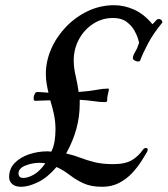

<svg xmlns="http://www.w3.org/2000/svg" viewBox="-20 -704 643 737"><path d="M383 -312Q364 -312 341 -315.5Q318 -319 286 -321V-305Q286 -208 234 -115Q264 -108 288.5 -98.5Q313 -89 342.5 -81.5Q372 -74 415 -74Q462 -74 487.5 -90Q513 -106 529 -130Q534 -136 540 -136Q547 -136 547 -129Q547 -128 545 -122Q536 -106 521.5 -83.5Q507 -61 486.5 -39Q466 -17 437.5 -2Q409 13 372 13Q329 13 300 -0.5Q271 -14 248 -32Q225 -50 197 -63Q162 -22 125.5 -4.5Q89 13 61 13Q39 13 27 2.5Q15 -8 15 -24Q15 -57 37 -79Q59 -101 92.5 -112Q126 -123 160 -123Q162 -123 164.5 -123Q167 -123 177 -122Q186 -140 189.5 -162Q193 -184 193 -207Q193 -238 187 -265.5Q181 -293 173 -319Q157 -319 143 -318Q129 -317 115 -317Q109 -317 109 -327Q109 -335 113 -343Q117 -351 124 -351Q133 -351 142.5 -350Q152 -349 166 -348Q162 -365 159 -383Q156 -401 156 -420Q156 -469 176.5 -516Q197 -563 233.5 -601Q270 -639 317.5 -661.5Q365 -684 418 -684Q457 -684 495 -667Q533 -650 565 -611Q573 -618 578 -624.5Q583 -631 590 -631Q595 -631 599 -627.5Q603 -624 603 -620Q603 -617 602 -616Q569 -576 549 -538.5Q529 -501 518 -472Q517 -468 509 -468Q503 -468 496.5 -472Q490 -476 490 -481Q490 -490 499 -505Q508 -520 514 -540Q514 -540 510 -554.5Q506 -569 495.5 -587.5Q485 -606 465.5 -620.5Q446 -635 414 -635Q372 -635 337.5 -612.5Q303 -590 283 -553Q263 -516 263 -472Q263 -444 270 -414.5Q277 -385 282 -351Q323 -354 349.5 -359Q376 -364 395 -364Q398 -364 398 -361Q398 -358 396.5 -352.5Q395 -347 393 -337Q391 -327 391.5 -319.5Q392 -312 383 -312ZM70 -21Q87 -21 109.5 -33.5Q132 -46 154 -77Q149 -78 143 -78.5Q137 -79 132 -79Q104 -79 77.5 -68.5Q51 -58 51 -38Q51 -31 55 -26Q59 -21 70 -21Z"/></svg>

Font: Sedan
Style: Italic
Weight: 400
Italic angle: -13.8°
Designer: Sebastian Salazar
Foundry: Sebastian Salazar
Version: Version 1.100; ttfautohint (v1.8.4.7-5d5b)